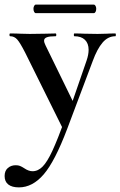

<svg xmlns="http://www.w3.org/2000/svg" viewBox="-59 -531 522 832"><path d="M441 -374Q409 -374 385.5 -346.5Q362 -319 343 -267L232 28Q179 168 130.5 224.5Q82 281 23 281Q-7 281 -23 268.5Q-39 256 -39 232Q-39 209 -25 197Q-11 185 9 185Q20 185 27.5 188Q35 191 46 198Q65 211 82 211Q106 211 126 190.5Q146 170 168 122.5Q190 75 223 -15L220 40L50 -303Q28 -346 15.5 -360Q3 -374 -15 -374Q-18 -374 -18 -380Q-18 -386 -15 -386Q13 -386 28 -385L70 -384L139 -385Q155 -386 182 -386Q185 -386 185 -380Q185 -374 182 -374Q156 -374 144 -369.5Q132 -365 132 -355Q132 -347 138 -335L265 -75L229 -16L316 -268Q325 -294 325 -315Q325 -343 309 -358.5Q293 -374 263 -374Q261 -374 261 -380Q261 -386 263 -386Q290 -386 304 -385L364 -384L404 -385Q416 -386 441 -386Q443 -386 443 -380Q443 -374 441 -374ZM86 -493Q86 -500 89 -505.5Q92 -511 96 -511H347Q352 -511 355 -505.5Q358 -500 358 -493Q358 -485 355 -479.5Q352 -474 347 -474H96Q92 -474 89 -479.5Q86 -485 86 -493Z"/></svg>

Font: Cormorant Garamond
Style: Bold
Weight: 700
Designer: Christian Thalmann (Catharsis Fonts)
Foundry: Catharsis Fonts
Version: Version 4.000